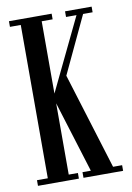

<svg xmlns="http://www.w3.org/2000/svg" viewBox="-81 -752 554 804"><g transform="rotate(-10 196.0 -350.0)"><path d="M14.5 0V-24H60.5V-676H14.5V-700H196V-676H149.5V-368.5L297.5 -676H253V-700H366V-676H325.5L211.5 -433.5L338 -24H376.5V0H208V-24H243.5L149.5 -327V-24H188.5V0Z"/></g></svg>

Font: Imbue 50pt Medium
Style: Regular
Weight: 500
Designer: Tyler Finck
Foundry: Etcetera Type Company
Version: Version 1.102; ttfautohint (v1.8.3)